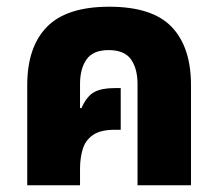

<svg xmlns="http://www.w3.org/2000/svg" viewBox="-20 -551 648 571"><path d="M61 0V-298Q61 -411 119.5 -471Q178 -531 305 -531Q433 -531 490.5 -471Q548 -411 548 -298V0H389V-301Q389 -347 369.5 -374.5Q350 -402 303 -402Q257 -402 237.5 -374.5Q218 -347 218 -301V-230L222 -229Q238 -265 260 -277Q282 -289 320 -289H339V-165H320Q279 -165 256.5 -149.5Q234 -134 226 -107.5Q218 -81 218 -49V0Z"/></svg>

Font: Noto Sans Thai UI SemCond ExtBd
Style: Regular
Weight: 800
Width: 4
Designer: Monotype Design Team
Foundry: Monotype Imaging Inc.
Version: Version 2.000